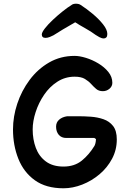

<svg xmlns="http://www.w3.org/2000/svg" viewBox="-20 -979 703 1034"><path d="M322 35Q228 35 168 -8Q108 -51 79 -123.5Q50 -196 50 -282Q50 -351 73 -420.5Q96 -490 139.5 -548.5Q183 -607 244.5 -642.5Q306 -678 382 -678Q408 -678 442.5 -667.5Q477 -657 509.5 -637.5Q542 -618 563.5 -591.5Q585 -565 585 -533Q585 -514 569.5 -501Q554 -488 534 -488Q512 -488 498 -500Q484 -512 470.5 -527Q457 -542 437 -554Q417 -566 382 -566Q331 -566 289 -539Q247 -512 217.5 -468.5Q188 -425 172 -375.5Q156 -326 156 -282Q156 -228 173 -182.5Q190 -137 227 -109.5Q264 -82 322 -82Q381 -82 420.5 -114Q460 -146 489 -194Q492 -200 494 -208Q496 -216 497 -230Q493 -232 488 -236H337Q311 -236 296.5 -253Q282 -270 282 -297Q282 -320 298.5 -334.5Q315 -349 342 -353H401Q433 -353 469 -350.5Q505 -348 537 -337Q569 -326 589 -300.5Q609 -275 609 -228Q609 -172 583.5 -124Q558 -76 516 -40.5Q474 -5 423 15Q372 35 322 35ZM539 -772Q528 -772 515 -779Q502 -786 495 -791Q471 -809 439.5 -826.5Q408 -844 385 -859Q346 -837 318 -820Q290 -803 268 -789Q261 -785 248.5 -780Q236 -775 225 -775Q205 -775 205 -794Q206 -806 222.5 -827Q239 -848 264.5 -872Q290 -896 317 -917.5Q344 -939 365 -952Q374 -959 389 -959Q405 -959 415 -952Q446 -932 479 -904.5Q512 -877 535 -848Q558 -819 558 -796Q558 -783 552.5 -777.5Q547 -772 539 -772Z"/></svg>

Font: Fuzzy Bubbles
Style: Bold
Weight: 700
Designer: Robert E. Leuschke
Foundry: Robert E. Leuschke
Version: Version 1.010; ttfautohint (v1.8.3)